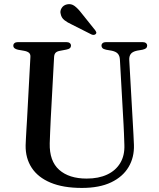

<svg xmlns="http://www.w3.org/2000/svg" viewBox="-20 -907 780 944"><path d="M587.5 -294.5 569.5 -614.5Q568.5 -632.5 559.5 -642.8Q550.5 -653 530.5 -657.5L502 -662.5Q488.5 -665.5 483.8 -670.5Q479 -675.5 479 -682.5Q479 -690.5 485 -695.2Q491 -700 502 -700H680.5Q691.5 -700 697.5 -695.2Q703.5 -690.5 703.5 -682.5Q703.5 -675 698.5 -670.2Q693.5 -665.5 680.5 -662.5L654 -658Q631 -653 622.8 -641.5Q614.5 -630 615.5 -612L633.5 -294Q635 -269 636.2 -244.8Q637.5 -220.5 638.5 -194.5Q640.5 -133.5 612.2 -85.8Q584 -38 526.5 -10.5Q469 17 382.5 17Q290.5 17 228.5 -9Q166.5 -35 135.8 -82.2Q105 -129.5 106 -192.5Q106.5 -206 107.5 -226.8Q108.5 -247.5 110 -271.8Q111.5 -296 113 -321L129.5 -627Q130.5 -640.5 122.5 -647.5Q114.5 -654.5 97 -657.5L68.5 -662.5Q45.5 -667.5 45.5 -682.5Q45.5 -690.5 51.5 -695.2Q57.5 -700 69 -700H305.5Q317 -700 323 -695.2Q329 -690.5 329 -682.5Q329 -675 323.8 -670.2Q318.5 -665.5 305.5 -663L276.5 -657.5Q261 -655 254 -648.2Q247 -641.5 246 -627.5L229.5 -323Q227.5 -286 226.5 -256.5Q225.5 -227 224.5 -202.5Q222.5 -115 271 -72Q319.5 -29 406 -29Q465 -29 507 -48.8Q549 -68.5 571.2 -105.5Q593.5 -142.5 591.5 -194.5Q590.5 -228.5 589.5 -251.8Q588.5 -275 587.5 -294.5ZM381 -842 447.5 -759Q451 -754.5 453 -749.2Q455 -744 451 -740Q447.5 -736 441.5 -735.5Q435.5 -735 430 -737.5L333 -786.5Q311 -796.5 296.5 -808Q282 -819.5 278.5 -838Q274 -852.5 282.8 -867Q291.5 -881.5 309.5 -885.5Q330 -890 346.8 -877.5Q363.5 -865 381 -842Z"/></svg>

Font: Fraunces 20pt
Style: Regular
Weight: 400
Version: Version 1.000;[b76b70a41]